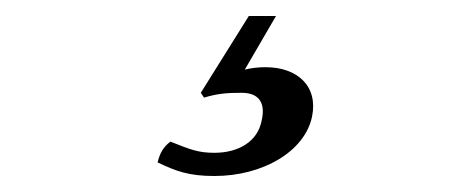

<svg xmlns="http://www.w3.org/2000/svg" viewBox="-20 -20 581 240"><path d="M282 96C305 96 312 110 307 131C302 157 278 171 248 171C228 171 218 167 193 157C184 164 180 171 177 183C200 194 216 200 248 200C309 200 361 169 370 126C378 88 352 64 312 64C303 64 294 65 286 67L325 0H291L231 96L235 102C252 97 263 96 282 96Z"/></svg>

Font: Libertinus Sans
Style: Italic
Weight: 400
Italic angle: -12°
Designer: Philipp H. Poll, Khaled Hosny
Foundry: Caleb Maclennan
Version: Version 7.050;RELEASE